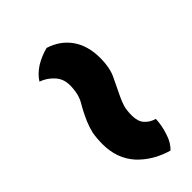

<svg xmlns="http://www.w3.org/2000/svg" viewBox="-10 -579 590 590"><g transform="rotate(45 285.0 -284.0)"><path d="M130.9 -192.4Q139.6 -216.8 158.2 -233.4Q176.8 -251 205.1 -251Q242.2 -251 267.6 -236.3Q292 -221.7 321.3 -209Q337.9 -202.1 357.4 -197.3Q377.9 -193.4 404.3 -193.4Q465.8 -193.4 507.8 -230.5Q548.8 -268.6 565.4 -327.1Q549.8 -344.7 521.5 -353.5Q492.2 -363.3 464.8 -364.3Q459 -343.8 444.3 -331.1Q430.7 -319.3 404.3 -319.3Q384.8 -319.3 369.1 -323.2Q353.5 -328.1 338.9 -335Q312.5 -347.7 284.2 -361.3Q255.9 -376 210.9 -376Q158.2 -376 122.1 -350.6Q86.9 -325.2 73.2 -281.2Q80.1 -253.9 94.7 -229.5Q110.4 -205.1 130.9 -192.4Z"/></g></svg>

Font: cl
Style: Bold Italic
Weight: 400
Designer: Mitja Miklavcic
Version: Version 7.504; 2011; Build 1022